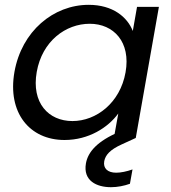

<svg xmlns="http://www.w3.org/2000/svg" viewBox="-20 -577 716 803"><path d="M40.4 -276C10.4 -105.6 103.9 8.5 249.8 8.5C350.9 8.5 431.5 -43.3 474.7 -102.3L456.3 0H547.8L644.6 -548.3H553.1L535.4 -447.5C512.8 -505 452.7 -556.8 350.9 -556.8C203.4 -556.8 70.4 -446.5 40.4 -276ZM505.1 -274.5C482.4 -146.5 382.5 -70.7 283 -70.7C182.6 -70.7 110.9 -146.8 133.6 -276C156.3 -405.3 255 -477.6 355.4 -477.6C454.9 -477.6 527.8 -401.8 505.1 -274.5ZM479.1 -25.8C386.5 13.5 347.9 58.4 339.4 106.2C326.6 179.1 384.3 205.9 444.1 205.9C470.9 205.9 499.2 200.4 523.4 191.6L534.2 131.6C509.7 140.3 485.2 145.3 466 145.3C430.7 145.3 410.5 127.6 416 96.9C421 71.6 439.5 49.4 488.9 27L547.8 0L532 -47.7Z"/></svg>

Font: Poppins Devanagari Thin
Style: Italic
Weight: 100
Italic angle: -10°
Designer: Ninad Kale (Devanagari), Jonny Pinhorn (Latin)
Foundry: Indian Type Foundry
Version: 4.005